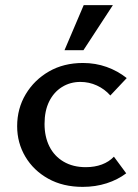

<svg xmlns="http://www.w3.org/2000/svg" viewBox="-20 -723 541 750"><path d="M303 7Q226 7 168.5 -25Q111 -57 79 -111Q47 -165 47 -230Q47 -299 80.5 -355Q114 -411 171.5 -444Q229 -477 304 -477Q353 -477 396.5 -461.5Q440 -446 475 -418L411 -350Q389 -375 358.5 -389Q328 -403 294 -403Q254 -403 222 -383Q190 -363 172 -326.5Q154 -290 154 -239Q154 -189 173 -151Q192 -113 228.5 -91.5Q265 -70 315 -70Q350 -70 378 -80.5Q406 -91 425 -111L473 -46Q440 -21 396.5 -7Q353 7 303 7ZM232 -527 307 -703H421L306 -527Z"/></svg>

Font: Ysabeau SC SemiBold
Style: Regular
Weight: 600
Designer: Christian Thalmann (Catharsis Fonts)
Version: Version 2.001;gftools[0.9.30]; featfreeze: smcp